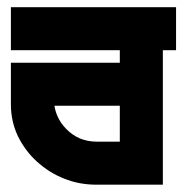

<svg xmlns="http://www.w3.org/2000/svg" viewBox="-20 -505 511 525"><path d="M461.4 -367.7H425.3V0H243.7Q196.3 0 155.3 -16.6Q114.3 -32.7 80.6 -63.5Q49.3 -91.8 28.8 -132.8Q9.8 -173.8 9.8 -218.8V-333.5H307.6V-367.7H9.8V-485.4H461.4ZM243.7 -117.7H307.6V-215.8H128.9Q131.3 -200.7 136.7 -188.5Q145 -168.5 161.6 -151.9Q176.8 -136.2 198.2 -126.5Q220.2 -117.7 243.7 -117.7Z"/></svg>

Font: Sangha Kali
Style: Regular
Weight: 400
Designer: Seslavinskaya Anna
Foundry: Popkern
Version: Version 2.000;PS 002.000;hotconv 1.0.88;makeotf.lib2.5.64775